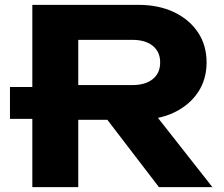

<svg xmlns="http://www.w3.org/2000/svg" viewBox="-20 -770 920 790"><path d="M21 -412H297V-281H21ZM244 -420H525Q578 -420 608.5 -444.5Q639 -469 639 -513Q639 -557 608.5 -581.5Q578 -606 525 -606H217L302 -699V0H113V-750H549Q633 -750 696 -720Q759 -690 794.5 -637Q830 -584 830 -513Q830 -443 794.5 -390Q759 -337 696 -307Q633 -277 549 -277H244ZM365 -351H578L854 0H634Z"/></svg>

Font: Unbounded SemiBold
Style: Regular
Weight: 600
Designer: Luke Prowse, Jean-Baptiste Morizot, Fátima Lázaro, Florian Runge
Foundry: NaN
Version: Version 1.700